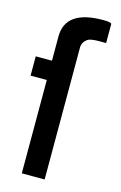

<svg xmlns="http://www.w3.org/2000/svg" viewBox="-119 -798 533 848"><g transform="rotate(15 147.5 -373.5)"><path d="M243.7 -747.1Q279.8 -747.1 282.2 -739.7V-652.3H249Q209.5 -651.9 197.3 -643.1Q175.8 -627 175.8 -603V0H71.3V-426.8H-2.9V-515.1H71.3V-625.5Q71.3 -747.1 243.7 -747.1Z"/></g></svg>

Font: News Cycle
Style: Bold
Weight: 700
Version: Version 0.5.1